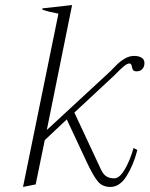

<svg xmlns="http://www.w3.org/2000/svg" viewBox="-20 -729 591 759"><path d="M433 -432 274 -284 380 -57Q389 -39 401 -31.5Q413 -24 432 -24Q452 -24 472.5 -58Q493 -92 508 -144L523 -136Q508 -78 481 -34Q454 10 416 10Q385 10 367 -11.5Q349 -33 324 -86L244 -257L157 -175L121 0L71 10L211 -675Q173 -682 147 -691L148 -696L265 -709L165 -215L417 -448Q422 -453 438 -469.5Q454 -486 472.5 -497Q491 -508 510 -508Q528 -508 539.5 -501Q551 -494 551 -480Q551 -465 542.5 -456Q534 -447 520 -447Q510 -447 506.5 -451.5Q503 -456 501 -467Q499 -478 492 -478Q483 -478 471.5 -468.5Q460 -459 449 -448Q438 -437 433 -432Z"/></svg>

Font: Trirong ExtraLight
Style: Italic
Weight: 275
Italic angle: -12°
Designer: Katatrad Team
Foundry: CadsonDemak
Version: Version 1.003